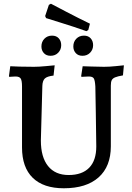

<svg xmlns="http://www.w3.org/2000/svg" viewBox="-20 -997 710 1029"><path d="M98 -207V-533Q98 -565 91 -576Q84 -587 63 -587Q53 -587 43 -586Q33 -585 30 -585L28 -589L35 -642Q48 -641 85 -640Q122 -639 162 -639Q188 -639 225 -642.5Q262 -646 273 -647L267 -592Q232 -588 220 -576Q208 -564 207 -537L199 -244Q199 -155 237.5 -107Q276 -59 348 -59Q420 -59 458 -98Q496 -137 496 -212Q495 -291 493.5 -391.5Q492 -492 491 -533Q489 -567 482.5 -577Q476 -587 456 -587Q445 -587 433 -586Q421 -585 417 -585L415 -589L423 -642Q435 -642 469 -640.5Q503 -639 537 -639Q566 -639 600 -642.5Q634 -646 644 -647L639 -593Q610 -588 597 -582.5Q584 -577 579 -567.5Q574 -558 574 -538V-213Q574 -105 508.5 -46.5Q443 12 322 12Q213 12 155.5 -44Q98 -100 98 -207ZM227 -900 222 -911 242 -971 253 -977Q272 -967 336 -933.5Q400 -900 462 -870L453 -836L443 -830Q375 -854 310 -874Q245 -894 227 -900ZM202 -748Q202 -773 218 -789.5Q234 -806 259 -806Q282 -806 295 -791.5Q308 -777 308 -755Q308 -731 292 -714.5Q276 -698 251 -698Q228 -698 215 -712.5Q202 -727 202 -748ZM373 -748Q373 -773 389 -789.5Q405 -806 430 -806Q453 -806 466 -791.5Q479 -777 479 -755Q479 -731 463 -714.5Q447 -698 422 -698Q399 -698 386 -712.5Q373 -727 373 -748Z"/></svg>

Font: Alegreya Medium
Style: Regular
Weight: 500
Designer: Juan Pablo del Peral
Foundry: Huerta Tipografica
Version: Version 2.007; ttfautohint (v1.6)